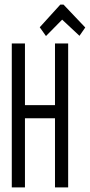

<svg xmlns="http://www.w3.org/2000/svg" viewBox="-20 -811 389 831"><path d="M31 0V-623H88V-356H218V-623H275V0H218V-299H88V0ZM179 -655 152 -693 241 -791H255L349 -692L324 -656L249 -726Z"/></svg>

Font: Inconsolata ExtraCondensed Thin
Style: Regular
Weight: 100
Width: 2
Monospace: yes
Designer: Raph Levien, Cyreal, Brenton Simpson
Foundry: Raph Levien, Cyreal, Google
Version: Version 3.100; ttfautohint (v1.8.4.7-5d5b)